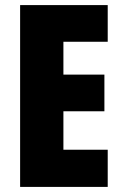

<svg xmlns="http://www.w3.org/2000/svg" viewBox="-20 -827 483 754"><path d="M403 -93H59V-807H403V-663H229V-534H390V-390H229V-239H403Z"/></svg>

Font: Noto Sans Kannada UI ExtraCondensed Black
Style: Regular
Weight: 900
Width: 2
Designer: Jelle Bosma - Monotype Design Team
Foundry: Monotype Imaging Inc.
Version: Version 2.005; ttfautohint (v1.8.4.7-5d5b)